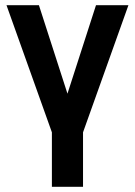

<svg xmlns="http://www.w3.org/2000/svg" viewBox="-20 -720 520 740"><path d="M180 0V-210L5 -700H130L240 -359L350 -700H475L300 -210V0Z"/></svg>

Font: Cuprum
Style: Regular
Weight: 400
Designer: Jovanny Lemonad
Foundry: Jovanny Lemonad
Version: Version 3.000